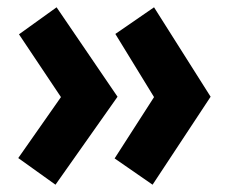

<svg xmlns="http://www.w3.org/2000/svg" viewBox="-20 -562 637 526"><path d="M402 -296 296 -469 402 -542 557 -297 398 -56 294 -128ZM147 -296 32 -468 135 -542 302 -297 132 -56 30 -129Z"/></svg>

Font: Yaldevi
Style: Bold
Weight: 700
Designer: Sol Matas, Rajitha Manaperi, Kosala Senevirathne
Foundry: Mooniak
Version: Version 1.100